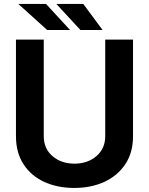

<svg xmlns="http://www.w3.org/2000/svg" viewBox="-20 -924 740 954"><path d="M502.8 -727.3H641V-247.5Q641 -165.5 602.5 -108Q563.9 -50.4 498 -20.2Q432.2 9.9 349.8 9.9Q265.6 9.9 199.9 -20.2Q134.2 -50.4 96.8 -108Q59.3 -165.5 59.3 -247.5V-727.3H197.4V-247.5Q197.4 -185.4 241.1 -148.1Q284.8 -110.8 350.1 -110.8Q414.8 -110.8 458.8 -148.1Q502.8 -185.4 502.8 -247.5ZM328.1 -774.9H214.5L71 -904.5H208.5ZM489.7 -774.9H379.6L259.9 -904.5H393.8Z"/></svg>

Font: Interface
Style: Bold
Weight: 700
Designer: Rasmus Andersson
Foundry: rsms
Version: Version 1.8